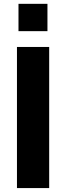

<svg xmlns="http://www.w3.org/2000/svg" viewBox="-20 -958 336 978"><path d="M230.5 0V-718.8H66.4V0ZM221.7 -799.3V-938.5H74.2V-799.3Z"/></svg>

Font: Winston ExtraBold
Style: Regular
Weight: 800
Designer: Vernon Adams, Kim Jin-seong, David Berlow, Cristiano Sobral
Foundry: The Winston Project Authors
Version: Version 3.004